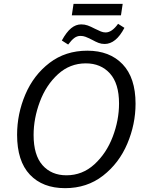

<svg xmlns="http://www.w3.org/2000/svg" viewBox="-20 -971 766 1000"><path d="M69 -269Q69 -378 112 -479Q155 -580 238 -643.5Q321 -707 435 -707Q551 -707 618.5 -636.5Q686 -566 686 -431Q686 -324 643 -222.5Q600 -121 516.5 -56Q433 9 319 9Q202 9 135.5 -61.5Q69 -132 69 -269ZM600 -432Q600 -536 552.5 -588.5Q505 -641 427 -641Q344 -641 282 -584.5Q220 -528 187.5 -441Q155 -354 155 -268Q155 -163 201.5 -110.5Q248 -58 326 -58Q409 -58 471.5 -115Q534 -172 567 -258.5Q600 -345 600 -432ZM363 -951H619L610 -891H354ZM302 -760Q326 -804 350.5 -824Q375 -844 403 -844Q421 -844 436.5 -838.5Q452 -833 475 -821Q493 -812 505.5 -807Q518 -802 530 -802Q563 -802 595 -847L628 -826Q584 -742 525 -742Q508 -742 493.5 -747.5Q479 -753 459 -764Q437 -775 425 -779.5Q413 -784 399 -784Q382 -784 367.5 -773.5Q353 -763 335 -739Z"/></svg>

Font: Bitter Pro
Style: Italic
Weight: 400
Italic angle: -9°
Designer: Sol Matas, and Bitter project Authors
Foundry: Sol Matas
Version: Version 1.010